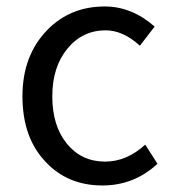

<svg xmlns="http://www.w3.org/2000/svg" viewBox="-20 -564 537 597"><path d="M298.8 12.7Q190.4 12.7 122.1 -60.5Q49.8 -135.7 49.8 -264.6Q49.8 -391.6 127 -470.7Q198.2 -543.9 305.7 -543.9Q389.6 -543.9 460.9 -481.4L415 -421.9Q362.3 -469.7 308.6 -469.7Q236.3 -469.7 189.5 -412.6Q142.6 -355.5 142.6 -264.2Q142.6 -172.9 188 -117.2Q233.4 -61.5 306.6 -61.5Q374 -61.5 431.6 -114.3L469.7 -54.7Q396.5 12.7 298.8 12.7Z"/></svg>

Font: Bpmf GenSeki Gothic R
Style: R
Weight: 400
Foundry: But Ko
Version: Version 1.320